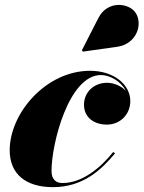

<svg xmlns="http://www.w3.org/2000/svg" viewBox="-20 -762 592 792"><path d="M463.5 -569C543 -580 571.5 -662.5 538.5 -710.5C511.5 -749.5 424 -762 386 -688L318 -555L321.5 -549ZM454.5 -129.5 447 -135C397 -72.5 321 -7 238 -7C211.5 -7 192.5 -21 192.5 -57C192.5 -170 264 -452.5 396.5 -452.5C432 -452.5 478.5 -427.5 499 -387.5C480 -408 448.5 -420.5 421.5 -420.5C368 -420.5 326.5 -382.5 326.5 -330C326.5 -275 371 -248 421 -248C475 -248 517.5 -289.5 517.5 -345C517.5 -414 448.5 -470 351.5 -470C170.5 -470 20 -296 20 -142C20 -45 85.5 10 198.5 10C324.5 10 400 -64 454.5 -129.5Z"/></svg>

Font: Bodoni* 24pt Fatface
Style: Italic
Weight: 900
Italic angle: -13°
Version: Version 2.3